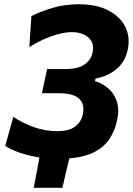

<svg xmlns="http://www.w3.org/2000/svg" viewBox="-20 -748 636 920"><path d="M141.5 152Q148.5 116.5 155.5 79.5Q162 43 169 6.5Q117.5 -1.5 74 -16.5Q30.5 -31.5 5 -49L44 -188Q90.5 -157 144.2 -138.2Q198 -119.5 253 -119.5Q312.5 -119.5 341.2 -142.5Q370 -165.5 377 -200.5Q379.5 -213.5 379.5 -225Q379.5 -301.5 261.5 -301.5H181L205.5 -417H289.5Q354 -417 384.8 -438.8Q415.5 -460.5 423 -493.5Q426 -506 426 -517Q426 -547.5 404.5 -567.5Q375.5 -594 323 -594Q283 -594 229 -575.2Q175 -556.5 120.5 -522.5L130.5 -671Q178 -694.5 234.5 -711Q291 -727.5 358 -727.5Q443.5 -727.5 500.2 -697.5Q557 -667.5 581 -618Q596.5 -586 596.5 -550Q596.5 -530.5 592 -510Q580 -452 538.8 -417.5Q497.5 -383 437.5 -371.5L435 -359.5Q469 -349.5 497.5 -325.5Q526 -301.5 539.5 -263Q546.5 -242.5 546.5 -218Q546.5 -195.5 540.5 -169Q530.5 -122.5 506.2 -84.5Q482 -46.5 435.5 -21.2Q389 4 312 11Q303.5 46 295.2 81.5Q287 117 279 152Z"/></svg>

Font: Heraclito
Style: Bold Italic
Weight: 700
Italic angle: -12°
Designer: Kostas Bartsokas (font) & Cristiano Sobral (main changes)
Foundry: Kostas Bartsokas (font) & Cristiano Sobral (main changes)
Version: Version 1.00;July 8, 2020;FontCreator 13.0.0.2655 64-bit